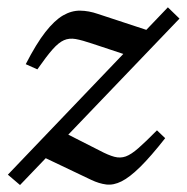

<svg xmlns="http://www.w3.org/2000/svg" viewBox="-20 -506 522 537"><path d="M2 -17.5 449.5 -485.5 482 -454 36 11.5ZM84.5 -312 52 -326.5Q81.5 -384 107 -416.5Q132.5 -449 156.2 -462.8Q180 -476.5 204 -476.2Q228 -476 254 -467L415 -414L358.5 -344L238 -384Q210 -393.5 191.8 -396.8Q173.5 -400 158.8 -393.5Q144 -387 127 -367.8Q110 -348.5 84.5 -312ZM235 -3 97.5 -68.5 161 -134.5 258.5 -85Q283 -72 299.8 -67.5Q316.5 -63 331.8 -68.5Q347 -74 367.2 -91.8Q387.5 -109.5 419 -141.5L442 -119.5Q401.5 -68 372 -39Q342.5 -10 320 1.2Q297.5 12.5 277.2 10Q257 7.5 235 -3Z"/></svg>

Font: Newsreader 12pt
Style: Italic
Weight: 400
Italic angle: -17°
Version: Version 1.003